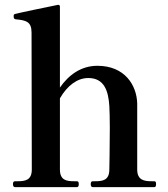

<svg xmlns="http://www.w3.org/2000/svg" viewBox="-20 -765 688 785"><path d="M600 -24C570 -24 541 -28 541 -72V-255V-342C539 -416 491 -496 378 -496C312 -496 261 -459 225 -407V-738C225 -743 222 -746 216 -745C181 -738 51 -711 42 -708C37 -707 36 -704 36 -701V-695C36 -691 39 -686 45 -686C86 -682 109 -677 109 -632L110 -72C110 -28 83 -24 52 -24H41C35 -24 33 -19 33 -12C33 -6 35 0 41 0H294C301 0 302 -6 302 -12C302 -19 301 -24 294 -24H283C252 -24 225 -28 225 -72V-363C255 -415 296 -446 341 -446C407 -446 423 -392 427 -332C428 -313 429 -280 429 -242C429 -166 427 -72 427 -72C427 -28 400 -24 369 -24H359C353 -24 351 -19 351 -12C351 -6 353 0 359 0H611C617 0 618 -6 618 -12C618 -19 617 -24 611 -24Z"/></svg>

Font: Shippori Mincho OTF
Style: Bold
Weight: 800
Designer: FONTDASU
Foundry: FONTDASU / Google Inc. / but / Adobe
Version: Version 3.300;hotconv 1.0.109;makeotfexe 2.5.65596